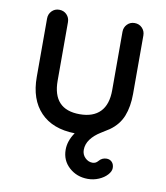

<svg xmlns="http://www.w3.org/2000/svg" viewBox="-82 -592 743 860"><g transform="rotate(10 290.0 -162.0)"><path d="M335 75Q335 96 349.5 110.5Q364 125 383 125Q398 125 408 113Q422 96 443 96Q458 96 467.5 106Q477 116 477 133Q477 148 462.5 164Q448 180 424.5 190Q401 200 375 200Q325 200 290 168.5Q255 137 255 88Q255 48 282 9Q181 7 126 -50.5Q71 -108 71 -210V-476Q71 -496 84.5 -510Q98 -524 118 -524Q139 -524 152.5 -510Q166 -496 166 -476V-210Q166 -79 289 -79Q350 -79 382 -112Q414 -145 414 -210V-476Q414 -496 427.5 -510Q441 -524 461 -524Q482 -524 495.5 -510Q509 -496 509 -476V-210Q509 -152 492 -109Q475 -66 434 -37Q427 -32 397.5 -14Q368 4 351.5 26.5Q335 49 335 75Z"/></g></svg>

Font: Quicksand Medium
Style: Regular
Weight: 500
Designer: Andrew Paglinawan
Foundry: Andrew Paglinawan
Version: Version 3.000